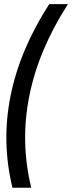

<svg xmlns="http://www.w3.org/2000/svg" viewBox="-20 -718 347 924"><path d="M307.1 -698.2Q165 -477.5 121.1 -256.3Q76.7 -35.2 130.4 185.5H40Q-13.7 -35.2 30.8 -256.3Q74.7 -477.5 216.8 -698.2Z"/></svg>

Font: Sansation
Style: Italic
Weight: 400
Designer: Bernd Montag
Version: Version 1.301